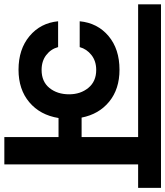

<svg xmlns="http://www.w3.org/2000/svg" viewBox="22 -824 780 907"><g transform="rotate(90 412.5 -370.0)"><path d="M-21 -632V-740H846V-632H735V0H606V-256H516Q502 -169 441.5 -118Q381 -67 288 -67Q191 -67 129 -119Q67 -171 59 -254H181Q190 -220 218.5 -198Q247 -176 289 -176Q344 -176 374 -213Q404 -250 404 -306Q404 -360 373.5 -397Q343 -434 289 -434Q247 -434 218.5 -411.5Q190 -389 181 -356H59Q67 -440 128.5 -492Q190 -544 288 -544Q379 -544 438.5 -495.5Q498 -447 514 -365H606V-632Z"/></g></svg>

Font: SVN-Poppins SemiBold
Style: Regular
Weight: 600
Designer: Ninad Kale (Devanagari), Jonny Pinhorn (Latin)
Foundry: Indian Type Foundry
Version: Version 3.002 2017